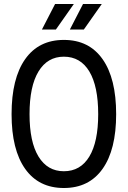

<svg xmlns="http://www.w3.org/2000/svg" viewBox="-20 -926 640 962"><path d="M300 16Q174 16 106 -80Q38 -176 38 -354Q38 -533 106 -629.5Q174 -726 300 -726Q426 -726 494 -629.5Q562 -533 562 -354Q562 -176 494 -80Q426 16 300 16ZM300 -68Q383 -68 427.5 -141.5Q472 -215 472 -354Q472 -494 427.5 -568Q383 -642 300 -642Q218 -642 173 -568Q128 -494 128 -354Q128 -215 173 -141.5Q218 -68 300 -68ZM190 -778 256 -906H350L260 -778ZM330 -778 396 -906H490L400 -778Z"/></svg>

Font: Geist Mono
Style: Regular
Weight: 400
Monospace: yes
Designer: Basement.studio, Andrés Briganti, Mateo Zaragoza
Foundry: Basement.studio, Vercel, Andrés Briganti, Guido Ferreyra, Mateo Zaragoza
Version: Version 1.500; ttfautohint (v1.8.4.7-5d5b)